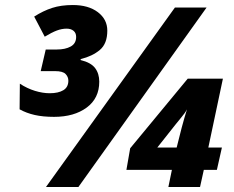

<svg xmlns="http://www.w3.org/2000/svg" viewBox="-20 -744 932 764"><path d="M195 -279Q151 -279 118 -286.5Q85 -294 58 -309L59 -411Q88 -392 119 -382.5Q150 -373 178 -373Q212 -373 232 -385Q252 -397 252 -423Q252 -438 241 -449.5Q230 -461 199 -461H142L162 -547H206Q240 -547 261.5 -559Q283 -571 283 -597Q283 -613 272.5 -621.5Q262 -630 245 -630Q226 -630 206 -622.5Q186 -615 158 -598L116 -678Q152 -701 187.5 -712.5Q223 -724 270 -724Q332 -724 369.5 -695.5Q407 -667 407 -622Q407 -570 377 -545Q347 -520 301 -509V-505Q342 -495 358.5 -473Q375 -451 375 -419Q375 -353 325 -316Q275 -279 195 -279ZM163 0 676 -714H802L292 0ZM650 0 664 -68H483L498 -154L727 -431H867L809 -157H863L843 -68H791L776 0ZM606 -157H683L703 -236Q708 -256 713.5 -274Q719 -292 724 -309Q717 -295 702 -277.5Q687 -260 678 -248Z"/></svg>

Font: Noto Sans Disp ExtBd
Style: Italic
Weight: 800
Italic angle: -12°
Designer: Monotype Design Team
Foundry: Monotype Imaging Inc.
Version: Version 2.000;GOOG;noto-source:20170915:90ef993387c0